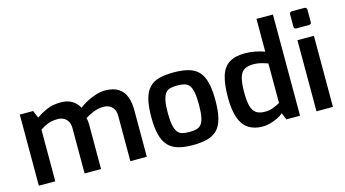

<svg xmlns="http://www.w3.org/2000/svg" viewBox="-84 -1078 2512 1398"><g transform="rotate(-15 1172.0 -378.5)"><path d="M63 0V-536H164L187 -480Q224 -506 268.5 -525.5Q313 -545 374 -545Q424 -545 458.5 -523.5Q493 -502 510 -468Q533 -486 565.5 -503.5Q598 -521 635 -533Q672 -545 708 -545Q770 -545 807.5 -520.5Q845 -496 861 -452.5Q877 -409 877 -352V0H753V-342Q753 -371 742 -391Q731 -411 711.5 -422Q692 -433 664 -433Q628 -433 591.5 -419Q555 -405 525 -385Q529 -375 530.5 -363Q532 -351 532 -339V0H408V-342Q408 -371 397 -391Q386 -411 366.5 -422Q347 -433 319 -433Q293 -433 270.5 -428Q248 -423 228 -413Q208 -403 187 -389V0Z M1224 5Q1161 5 1115 -8Q1069 -21 1040 -52Q1011 -83 997 -136Q983 -189 983 -269Q983 -352 997 -405.5Q1011 -459 1040.5 -489.5Q1070 -520 1116 -531.5Q1162 -543 1224 -543Q1288 -543 1334 -530.5Q1380 -518 1409 -488Q1438 -458 1452 -404.5Q1466 -351 1466 -269Q1466 -188 1452.5 -134.5Q1439 -81 1410 -50.5Q1381 -20 1335 -7.5Q1289 5 1224 5ZM1224 -94Q1255 -94 1277 -99.5Q1299 -105 1313.5 -122.5Q1328 -140 1335 -175.5Q1342 -211 1342 -270Q1342 -328 1335 -363Q1328 -398 1313.5 -415.5Q1299 -433 1277 -438.5Q1255 -444 1224 -444Q1194 -444 1172 -438.5Q1150 -433 1136 -415.5Q1122 -398 1114.5 -363Q1107 -328 1107 -270Q1107 -211 1114.5 -175.5Q1122 -140 1136 -122.5Q1150 -105 1172 -99.5Q1194 -94 1224 -94Z M1751 6Q1688 6 1645 -21.5Q1602 -49 1580.5 -108.5Q1559 -168 1559 -263Q1559 -363 1578 -424.5Q1597 -486 1641.5 -514.5Q1686 -543 1761 -543Q1801 -543 1840 -535Q1879 -527 1908 -516V-763H2032V0H1929L1908 -52Q1892 -37 1865.5 -24Q1839 -11 1809.5 -2.5Q1780 6 1751 6ZM1793 -94Q1829 -94 1858 -105.5Q1887 -117 1908 -129V-427Q1883 -436 1857 -443Q1831 -450 1800 -450Q1758 -450 1732 -434.5Q1706 -419 1694.5 -380Q1683 -341 1683 -269Q1683 -202 1694 -163.5Q1705 -125 1729.5 -109.5Q1754 -94 1793 -94Z M2172 -621Q2153 -621 2153 -639V-730Q2153 -750 2172 -750H2266Q2275 -750 2279.5 -744Q2284 -738 2284 -730V-639Q2284 -621 2266 -621ZM2156 0V-536H2280V0Z"/></g></svg>

Font: Exo Thin SemiBold
Style: Regular
Weight: 600
Version: Version 2.000